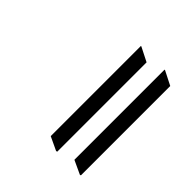

<svg xmlns="http://www.w3.org/2000/svg" viewBox="-173 -764 935 935"><g transform="rotate(45 294.0 -297.0)"><path d="M511 30 440 -3V-624H443L516 -587V28ZM347 30 277 -3V-624H280L353 -587V28Z"/></g></svg>

Font: Noto Serif Bengali SemiCondensed SemiBold
Style: Regular
Weight: 600
Width: 4
Designer: Juan Bruce, Universal Thirst, Indian Type Foundry and the Monotype Design Team.
Foundry: Monotype Imaging Inc.
Version: Version 2.003; ttfautohint (v1.8.4.7-5d5b)